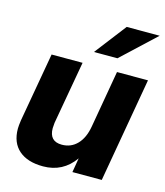

<svg xmlns="http://www.w3.org/2000/svg" viewBox="-111 -821 788 916"><g transform="rotate(15 282.5 -363.0)"><path d="M187 10Q110 10 67.5 -27Q25 -64 25 -133Q25 -147 29 -175L89 -516H242L187 -205Q185 -187 185 -178Q185 -113 247 -113Q292 -113 322.5 -144.5Q353 -176 363 -234L412 -516H565L475 0H330L342 -71Q285 10 187 10ZM397 -580H281L401 -736H564Z"/></g></svg>

Font: Creato Display ExtraBold
Style: Italic
Weight: 800
Italic angle: -10°
Version: Version 1.000